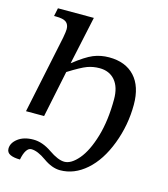

<svg xmlns="http://www.w3.org/2000/svg" viewBox="-115 -626 837 956"><g transform="rotate(15 304.0 -148.0)"><path d="M119.1 175.8Q104.5 175.8 93.8 192.4Q83 209 77.1 240.2Q45.4 240.2 26.6 231.4Q7.8 222.7 7.8 202.1Q7.8 172.9 37.8 149.9Q67.9 127 117.2 127Q163.6 127 212.2 160.4Q260.7 193.8 293 193.8Q328.1 193.8 365.5 149.7Q402.8 105.5 427.5 22Q452.1 -61.5 452.1 -170.9Q452.1 -233.4 422.9 -267.6Q393.6 -301.8 342.8 -301.8Q309.6 -301.8 279.8 -290.8Q250 -279.8 187 -240.2L137.2 0H43.9L127.9 -401.9Q130.9 -416 132.3 -429.2Q133.8 -442.4 133.8 -446.8Q133.8 -470.7 118.9 -482.4Q104 -494.1 64.9 -494.1H56.2L64.9 -536.1H250L196.8 -288.1Q256.8 -335.4 294.4 -350.8Q332 -366.2 375 -366.2Q460 -366.2 507.1 -315.2Q554.2 -264.2 554.2 -169.9Q554.2 -64.5 516.8 33.7Q479.5 131.8 417.7 186Q356 240.2 283.2 240.2Q241.7 240.2 196.5 208Q151.4 175.8 119.1 175.8Z"/></g></svg>

Font: Droid Serif
Style: Italic
Weight: 400
Italic angle: -12°
Designer: Monotype Design team
Foundry: Monotype Imaging Inc.
Version: Version 1.03